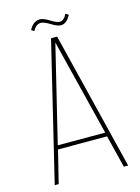

<svg xmlns="http://www.w3.org/2000/svg" viewBox="-121 -874 689 942"><g transform="rotate(-15 223.5 -402.5)"><path d="M176 -805Q195 -805 225 -786Q255 -767 270 -768Q291 -769 305 -799L320 -790Q300 -751 272 -750Q254 -749 223.5 -768Q193 -787 177 -787Q152 -787 136 -756L122 -765Q142 -804 176 -805ZM347 -165H98L57 0H37L206 -701H237L410 0H388ZM221 -675 102 -185H343Z"/></g></svg>

Font: Bebas Neue Light
Style: Regular
Weight: 300
Designer: Ryoichi Tsunekawa
Foundry: Ryoichi Tsunekawa
Version: Version 001.003; ttfautohint (v1.5.65-e2d9)